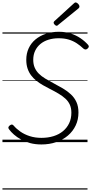

<svg xmlns="http://www.w3.org/2000/svg" viewBox="-20 -1163 747 1571"><path d="M319 19Q269 19 227.5 8Q186 -3 152.5 -21.5Q119 -40 94 -62Q69 -84 54 -105Q47 -114 48.5 -121Q50 -128 59 -136Q71 -145 78 -144Q85 -143 92 -135Q114 -109 147 -86Q180 -63 223.5 -49Q267 -35 319 -35Q373 -35 418 -49Q463 -63 495.5 -90Q528 -117 546 -155Q564 -193 564 -241Q564 -278 551.5 -306Q539 -334 515.5 -355.5Q492 -377 460.5 -396Q429 -415 389 -435Q359 -450 330.5 -466.5Q302 -483 277.5 -502.5Q253 -522 234.5 -546.5Q216 -571 205.5 -602.5Q195 -634 195 -674Q195 -725 214.5 -767.5Q234 -810 270 -840Q306 -870 355 -886.5Q404 -903 462 -903Q514 -903 558 -889Q602 -875 637.5 -851Q673 -827 700 -797Q708 -788 706.5 -780.5Q705 -773 696 -765Q688 -758 680 -758Q672 -758 663 -765Q638 -789 608.5 -808.5Q579 -828 543 -839Q507 -850 460 -850Q415 -850 376.5 -838Q338 -826 310.5 -803Q283 -780 267.5 -747.5Q252 -715 252 -674Q252 -637 264 -609.5Q276 -582 297.5 -560.5Q319 -539 349.5 -520.5Q380 -502 418 -482Q458 -461 494.5 -439.5Q531 -418 560 -391Q589 -364 605.5 -328Q622 -292 622 -242Q622 -185 599.5 -137Q577 -89 536 -54Q495 -19 439.5 0Q384 19 319 19ZM444 -952Q436 -952 427.5 -961Q419 -970 419 -976Q419 -979 419.5 -982Q420 -985 424 -989L583 -1134Q588 -1137 590.5 -1140Q593 -1143 598 -1143Q605 -1143 612.5 -1137.5Q620 -1132 625 -1124.5Q630 -1117 630 -1110Q630 -1106 629 -1103Q628 -1100 623 -1095L457 -960Q453 -956 450 -954Q447 -952 444 -952ZM0 378H696V388H0ZM0 -20H696V0H0ZM0 -505H696V-500H0ZM0 -898H696V-888H0Z"/></svg>

Font: Playwrite DE SAS Guides
Style: Regular
Weight: 400
Designer: Veronika Burian, José Scaglione
Foundry: TypeTogether
Version: Version 1.003